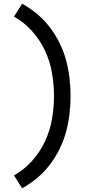

<svg xmlns="http://www.w3.org/2000/svg" viewBox="-20 -861 540 1042"><path d="M100 161 56 91Q111 60 154 12Q197 -36 224 -93.5Q251 -151 262 -214Q273 -277 273 -340Q273 -403 262 -466Q251 -529 224 -586.5Q197 -644 154 -692Q111 -740 56 -771L100 -841Q143 -817 181.5 -785Q220 -753 250 -713.5Q280 -674 302.5 -629Q325 -584 338 -536.5Q351 -489 357 -439.5Q363 -390 363 -340Q363 -290 357 -240.5Q351 -191 338 -143.5Q325 -96 302.5 -51Q280 -6 250 33.5Q220 73 181.5 105Q143 137 100 161Z"/></svg>

Font: iosevka_custom_sans_ss08 Md
Style: Regular
Weight: 500
Designer: Belleve Invis
Foundry: Belleve Invis
Version: Version 10.3.0; ttfautohint (v1.8.3)